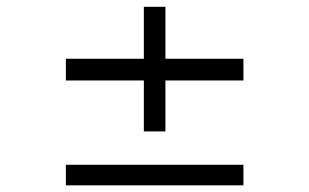

<svg xmlns="http://www.w3.org/2000/svg" viewBox="-20 -542 910 565"><path d="M696.3 -305.2H466.8V-155.3H403.3V-305.2H173.8V-369.1H403.3V-522H466.8V-369.1H696.3ZM696.3 3.4H173.8V-57.1H696.3Z"/></svg>

Font: Scheherazade New SemiBold
Style: Regular
Weight: 600
Designer: SIL International
Foundry: SIL International
Version: Version 4.000